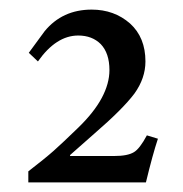

<svg xmlns="http://www.w3.org/2000/svg" viewBox="-20 -780 382 400"><path d="M286 -498 309 -491Q298 -458 284 -400H39V-423Q74 -450 92 -466Q110 -482 143 -514Q176 -546 192 -576Q208 -606 208 -634Q208 -669 190 -688Q172 -706 143 -706Q97 -706 59 -652L40 -670L73 -715Q110 -760 171 -760Q218 -760 251 -731Q283 -702 283 -652Q283 -617 260 -585Q236 -553 177 -502L126 -457V-455H218Q246 -455 259 -463Q271 -470 286 -498Z"/></svg>

Font: Shafarik
Style: Regular
Weight: 400
Version: Version 1.001; ttfautohint (v1.8.4.7-5d5b)